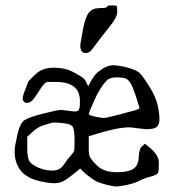

<svg xmlns="http://www.w3.org/2000/svg" viewBox="-20 -669 632 698"><path d="M291.5 -476.1Q272 -476.6 272 -502Q272 -505.4 272.9 -512.9Q273.9 -520.5 282.2 -564.5Q290.5 -608.4 303.7 -624Q316.9 -639.6 343 -639.6Q369.1 -639.6 369.1 -644.5Q369.1 -649.4 385 -649.4Q400.9 -649.4 403.6 -647.5Q406.2 -645.5 406.2 -626Q406.2 -606.4 379.6 -573.7Q353 -541 313 -487.3Q303.7 -476.1 291.5 -476.1ZM302.7 -123Q302.7 -109.4 305.7 -100.6Q308.6 -91.8 332 -67.9Q355.5 -43.9 401.4 -43H407.2Q446.3 -43 464.8 -55.2Q483.4 -67.4 484.4 -97.7Q485.4 -127 495.1 -135.7L506.8 -146.5L528.3 -128.9Q557.6 -103.5 557.6 -76.2Q557.6 -48.8 554.7 -41Q551.8 -33.2 527.3 -26.9Q502.9 -20.5 486.3 -11.7Q469.7 -2.9 442.4 2.9Q415 8.8 402.8 8.8Q390.6 8.8 366.2 2.4Q341.8 -3.9 330.1 -9.8Q318.4 -15.6 294.9 -34.2Q280.3 -45.9 271.5 -56.6Q267.6 -52.7 262.7 -48.8Q239.3 -29.3 219.7 -16.1Q200.2 -2.9 178.7 -2.9Q157.2 -2.9 123 -10.7Q46.9 -28.3 35.2 -94.7Q33.2 -105.5 33.2 -120.6Q33.2 -135.7 43 -178.7Q52.7 -221.7 69.3 -232.4Q85.9 -243.2 137.7 -256.3Q189.5 -269.5 203.1 -269.5L250 -263.7Q260.7 -263.7 265.6 -267.6Q265.6 -267.6 265.6 -268.6Q267.6 -273.4 269.5 -278.3Q270.5 -287.1 270.5 -302.7Q270.5 -371.1 182.6 -371.1H153.3Q142.6 -371.1 124 -341.3Q105.5 -311.5 96.7 -303.2Q87.9 -294.9 78.1 -294.9Q69.3 -294.9 64.5 -302.7Q62.5 -305.7 62.5 -310.5Q62.5 -318.4 66.4 -329.1Q81.1 -369.1 83 -373Q84 -375 108.9 -398.9Q133.8 -422.9 175.3 -422.9Q216.8 -422.9 246.1 -407.2Q275.4 -391.6 284.2 -383.8Q291 -377 300.8 -355.5Q319.3 -393.6 335 -406.2Q366.2 -431.6 389.6 -431.6Q389.6 -431.6 390.6 -431.6Q414.1 -431.6 444.8 -422.9Q475.6 -414.1 486.3 -404.8Q497.1 -395.5 521.5 -356.9Q545.9 -318.4 552.7 -288.1Q559.6 -257.8 559.6 -236.8Q559.6 -215.8 549.8 -207.5Q540 -199.2 510.7 -199.2L452.1 -206.1Q407.2 -206.1 332 -182.6L302.7 -173.8ZM368.2 -377Q342.8 -349.6 322.8 -304.2Q302.7 -258.8 302.7 -254.9Q302.7 -250 325.2 -245.1Q347.7 -240.2 356.9 -240.2Q366.2 -240.2 405.3 -250.5Q444.3 -260.7 465.8 -266.6Q487.3 -272.5 487.3 -276.4Q467.8 -341.8 458 -360.4Q448.2 -378.9 437.5 -383.3Q426.8 -387.7 403.3 -387.7Q379.9 -387.7 368.2 -377ZM99.6 -190.4 79.1 -171.9V-129.9Q79.1 -93.8 87.9 -81.5Q96.7 -69.3 120.6 -59.1Q144.5 -48.8 170.9 -48.8Q197.3 -48.8 211.4 -69.8Q225.6 -90.8 237.3 -103.5Q249 -116.2 250 -122.6Q251 -128.9 251 -160.2Q251 -191.4 246.1 -204.6Q241.2 -217.8 214.4 -220.7Q187.5 -223.6 178.7 -223.6Q169.9 -223.6 165 -221.7Q160.2 -219.7 139.2 -213.9Q118.2 -208 99.6 -190.4Z"/></svg>

Font: Drukaatie burti
Style: Light
Weight: 300
Version: Version 0.14